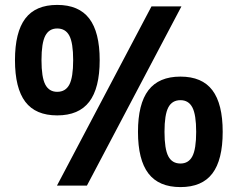

<svg xmlns="http://www.w3.org/2000/svg" viewBox="-20 -756 968 782"><path d="M212 0 597 -730H719L334 0ZM213 -286Q125 -286 83 -341.5Q41 -397 41 -511Q41 -625 83 -680.5Q125 -736 213 -736Q301 -736 343.5 -680.5Q386 -625 386 -511Q386 -397 343.5 -341.5Q301 -286 213 -286ZM213 -382Q247 -382 262.5 -411.5Q278 -441 278 -511Q278 -581 262.5 -610.5Q247 -640 213 -640Q180 -640 164.5 -610.5Q149 -581 149 -511Q149 -441 164.5 -411.5Q180 -382 213 -382ZM715 6Q627 6 584.5 -49.5Q542 -105 542 -219Q542 -333 584.5 -388.5Q627 -444 715 -444Q803 -444 845 -388.5Q887 -333 887 -219Q887 -105 845 -49.5Q803 6 715 6ZM715 -90Q748 -90 763.5 -119.5Q779 -149 779 -219Q779 -289 763.5 -318.5Q748 -348 715 -348Q681 -348 665.5 -318.5Q650 -289 650 -219Q650 -149 665.5 -119.5Q681 -90 715 -90Z"/></svg>

Font: M PLUS 2 SemiBold
Style: Regular
Weight: 600
Designer: Coji Morishita
Foundry: UNDERFOREST DESIGN
Version: Version 1.001